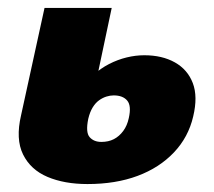

<svg xmlns="http://www.w3.org/2000/svg" viewBox="-20 -447 539 483"><path d="M200 16Q142 16 99.5 -2Q57 -20 38 -58.5Q19 -97 33 -157L92 -427H261L202 -148Q195 -114 205.5 -102Q216 -90 235 -90Q253 -90 266.5 -97Q280 -104 290 -117.5Q300 -131 304 -150Q311 -181 300 -194Q289 -207 266 -207Q257 -207 247.5 -204Q238 -201 229 -194.5Q220 -188 213 -176.5Q206 -165 202 -148L180 -218Q196 -241 214.5 -258Q233 -275 254.5 -286Q276 -297 298.5 -302.5Q321 -308 343 -308Q388 -308 420 -290Q452 -272 465 -238Q478 -204 466 -154Q454 -102 417.5 -63.5Q381 -25 326 -4.5Q271 16 200 16Z"/></svg>

Font: Ysabeau Black
Style: Italic
Weight: 900
Italic angle: -12°
Version: Version 2.000;gftools[0.9.27.dev2+g8671c4b]